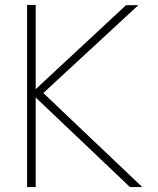

<svg xmlns="http://www.w3.org/2000/svg" viewBox="-20 -760 643 780"><path d="M558 0H508L107 -381L492 -739H542L131 -359L135 -402ZM125 0H90V-740H125Z"/></svg>

Font: Be Vietnam Pro Variable Thin
Style: Regular
Weight: 100
Designer: Lam Bao, Tony Le, Vietanh Nguyen
Foundry: Yellow Type Foundry
Version: Version 1.002